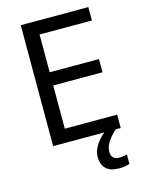

<svg xmlns="http://www.w3.org/2000/svg" viewBox="-136 -795 828 1095"><g transform="rotate(-15 278.0 -247.0)"><path d="M496 0H97V-714H496V-635H187V-412H478V-334H187V-79H496ZM398 116Q398 138 410 149.5Q422 161 443 161Q460 161 471.5 158.5Q483 156 491 155V211Q477 215 463 217.5Q449 220 429 220Q376 220 351 195Q326 170 326 126Q326 97 340.5 70Q355 43 376.5 21Q398 -1 418 -15L466 0Q432 32 415 58.5Q398 85 398 116Z"/></g></svg>

Font: Noto Sans Tamil
Style: Regular
Weight: 400
Designer: Jelle Bosma - Monotype Design Team
Foundry: Monotype Imaging Inc.
Version: Version 2.003